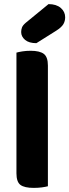

<svg xmlns="http://www.w3.org/2000/svg" viewBox="-20 -907 337 934"><path d="M216 -887Q254 -887 275.5 -868.5Q297 -850 297 -823Q297 -804 288 -789Q279 -774 254 -758L157 -697Q121 -697 102 -713Q83 -729 83 -751Q83 -763 87 -773.5Q91 -784 105 -796ZM144 7Q99 7 79.5 -7.5Q60 -22 60 -64V-651Q70 -654 88.5 -657Q107 -660 129 -660Q173 -660 193 -645Q213 -630 213 -588V-1Q202 2 184 4.5Q166 7 144 7Z"/></svg>

Font: Baloo Paaji 2
Style: Bold
Weight: 700
Designer: Shuchita Grover, Noopur Datye and Ek Type
Foundry: Ek Type
Version: Version 1.640;hotconv 1.0.111;makeotfexe 2.5.65597; ttfautoh